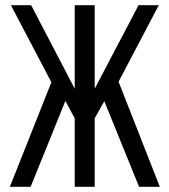

<svg xmlns="http://www.w3.org/2000/svg" viewBox="-20 -720 653 740"><path d="M382 -330 516 0H596L437 -405L592 -700H514L345 -378V-700H268V-378L100 -700H22L178 -403L18 0H98L232 -331L268 -264V0H345V-264Z"/></svg>

Font: Bebas Neue Regular two
Style: Regular2
Weight: 400
Designer: Ryoichi Tsunekawa & LGV (GE)
Foundry: Free Software Foundation, Inc.
Version: Version 1.003 August 13, 2016